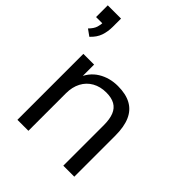

<svg xmlns="http://www.w3.org/2000/svg" viewBox="-223 -878 1001 1001"><g transform="rotate(45 277.5 -377.5)"><path d="M34.7 -571.2 -1.1 -596.9Q20.9 -619 27.1 -639.3Q33.3 -659.5 33.3 -679L57 -668.8H-13.3V-755.2H84.4V-694.6Q84.4 -659.3 74 -628.7Q63.6 -598.1 34.7 -571.2ZM75.6 0V-486.3H154.7V-377.7H143.7Q164.6 -436 212.4 -465.7Q260.3 -495.3 321.9 -495.3Q380.4 -495.3 418.7 -474.4Q457.1 -453.6 476 -410.8Q494.9 -368 494.9 -303.3V0H413.9V-298.4Q413.9 -343.3 402.3 -372Q390.7 -400.8 366.1 -414.7Q341.6 -428.6 303.1 -428.6Q259.2 -428.6 226 -409.9Q192.8 -391.2 174.7 -356.9Q156.6 -322.6 156.6 -276.6V0Z"/></g></svg>

Font: Nunito Sans 12pt ExtraLight
Style: Regular
Weight: 200
Designer: Vernon Adams
Foundry: Vernon Adams
Version: Version 3.101;gftools[0.9.27]